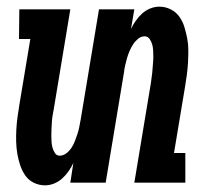

<svg xmlns="http://www.w3.org/2000/svg" viewBox="-20 -548 640 576"><path d="M115 8Q97 8 81 0Q65 -8 55.5 -22Q46 -36 40.5 -52.5Q35 -69 32 -86.5Q29 -104 28.5 -122.5Q28 -141 29 -159.5Q30 -178 32.5 -196.5Q35 -215 38 -233L71 -431H37L38 -520H191L141 -219Q139 -209 137.5 -199.5Q136 -190 135.5 -180.5Q135 -171 134.5 -161.5Q134 -152 134 -142.5Q134 -133 134.5 -123.5Q135 -114 137.5 -105Q140 -96 145 -88.5Q150 -81 159 -81Q170 -81 179.5 -88.5Q189 -96 195 -105.5Q201 -115 205 -125.5Q209 -136 212.5 -146.5Q216 -157 218 -168Q220 -179 222 -189L277 -520H383L373 -461Q379 -474 387.5 -486Q396 -498 406.5 -507.5Q417 -517 430.5 -522.5Q444 -528 458 -528Q476 -528 492 -520Q508 -512 518 -498Q528 -484 533 -467.5Q538 -451 541.5 -433.5Q545 -416 545 -397.5Q545 -379 544 -360.5Q543 -342 540.5 -323.5Q538 -305 535 -287L502 -89H536V0H383L433 -301Q434 -311 435.5 -320.5Q437 -330 437.5 -339.5Q438 -349 439 -358.5Q440 -368 440 -377.5Q440 -387 439.5 -396.5Q439 -406 436.5 -415Q434 -424 428.5 -431.5Q423 -439 414 -439Q403 -439 394 -431.5Q385 -424 379 -414.5Q373 -405 368.5 -394.5Q364 -384 361 -373.5Q358 -363 355.5 -352Q353 -341 352 -331L297 0H191L200 -59Q194 -46 185.5 -34Q177 -22 166.5 -12.5Q156 -3 142.5 2.5Q129 8 115 8Z"/></svg>

Font: Iosevka HT Extended
Style: Bold Italic
Weight: 700
Width: 7
Italic angle: -9°
Monospace: yes
Designer: Belleve Invis
Foundry: Belleve Invis
Version: Version 32.3.0; ttfautohint (v1.8.4)